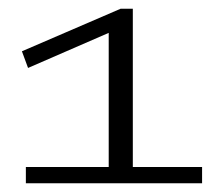

<svg xmlns="http://www.w3.org/2000/svg" viewBox="-20 -788 510 438"><path d="M39 -370V-407H228V-713L44 -633L30 -671L255 -768H283V-407H441V-370Z"/></svg>

Font: Georama Extended Light
Style: Regular
Weight: 300
Width: 7
Designer: Jean-Baptiste Levee
Foundry: Production Type
Version: Version 1.000